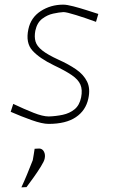

<svg xmlns="http://www.w3.org/2000/svg" viewBox="-20 -524 486 826"><path d="M189 9Q162 9 116.2 -7.2Q70.5 -23.5 26 -43L37 -77Q84.5 -54.5 124.2 -38.8Q164 -23 190 -23Q221 -24 250.2 -30.2Q279.5 -36.5 300.8 -53.8Q322 -71 329 -105Q335.5 -137.5 326 -159.8Q316.5 -182 288.5 -201Q260.5 -220 212 -243Q150 -273 119.8 -306.2Q89.5 -339.5 102 -398Q112.5 -448.5 155.2 -476.2Q198 -504 252 -504Q267.5 -504 295.5 -496.8Q323.5 -489.5 353.2 -480Q383 -470.5 403 -464L393 -430Q348 -446.5 307 -459.2Q266 -472 253 -472Q234.5 -471 209 -465.5Q183.5 -460 161.5 -443.2Q139.5 -426.5 132 -392Q127 -365.5 132.8 -345.5Q138.5 -325.5 161.8 -307Q185 -288.5 232 -267Q274.5 -248 307 -225.8Q339.5 -203.5 354.5 -173.2Q369.5 -143 360 -100Q349 -48.5 306.2 -19.8Q263.5 9 189 9ZM72 282Q85 254 96.2 226.8Q107.5 199.5 121 165Q123.5 153 125.2 140.5Q127 128 129 116L149 115Q162.5 115.5 169.2 128.5Q176 141.5 172 159Q170 169.5 156 192.2Q142 215 124.2 239.8Q106.5 264.5 94 281Z"/></svg>

Font: Commissioner Loud Thin
Style: Italic
Weight: 100
Italic angle: -12°
Designer: Kostas Bartsokas
Foundry: Kostas Bartsokas
Version: Version 1.000; ttfautohint (v1.8.3)